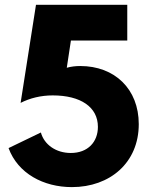

<svg xmlns="http://www.w3.org/2000/svg" viewBox="-20 -770 623 805"><path d="M15.9 -149.1C55 -42.7 162.3 14.5 281.4 14.5C440.9 14.5 561.8 -87.7 561.8 -249.5C561.8 -396.8 460.9 -493.2 316.4 -493.2C296.8 -493.2 277.7 -490.9 260 -485.9L277.3 -600H513.6V-750H130.9L66.4 -338.6C105.5 -358.6 151.4 -370 200.9 -370C318.6 -370 390.5 -320.9 390.5 -238.2C390.5 -175 348.6 -128.6 276.8 -128.6C215 -128.6 165.5 -163.2 151.4 -214.5Z"/></svg>

Font: Spartan MB ExtBd
Style: Regular
Weight: 800
Designer: Matt Bailey, Mirko Velimirovic
Foundry: Matt Bailey
Version: Version 1.005